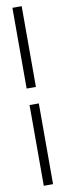

<svg xmlns="http://www.w3.org/2000/svg" viewBox="-97 -809 313 918"><g transform="rotate(-10 59.0 -350.0)"><path d="M37 -310H82V82H37ZM37 -782H82V-390H37Z"/></g></svg>

Font: Phudu Light Black
Style: Regular
Weight: 900
Version: Version 1.005;gftools[0.9.23]